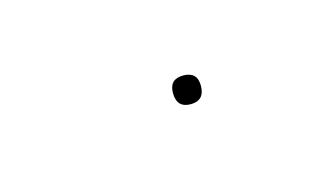

<svg xmlns="http://www.w3.org/2000/svg" viewBox="-24 -374 159 91"><g transform="rotate(-15 55.0 -329.0)"><path d="M58.1 -329.1Q58.1 -335.9 64.9 -335.9Q71.8 -335.9 71.8 -329.1Q71.8 -321.8 64.9 -321.8Q58.1 -321.8 58.1 -329.1Z"/></g></svg>

Font: Fira Sans Compressed Two
Style: Italic
Weight: 100
Width: 3
Italic angle: -8°
Designer: Carrois Corporate & Edenspiekermann AG
Foundry: Carrois Corporate GbR & Edenspiekermann AG
Version: Version 4.203;PS 004.203;hotconv 1.0.88;makeotf.lib2.5.64775